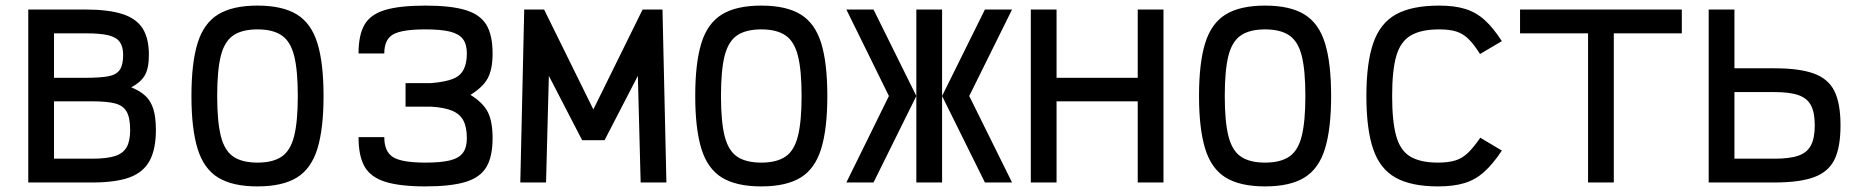

<svg xmlns="http://www.w3.org/2000/svg" viewBox="-20 -652 6640 686"><path d="M81 0V-618H284Q367 -618 417 -602Q467 -586 489.5 -550.5Q512 -515 512 -456Q512 -408 497.5 -383Q483 -358 449 -340Q481 -327 500 -309Q519 -291 528 -262Q537 -233 537 -187Q537 -119 514.5 -77.5Q492 -36 442.5 -18Q393 0 309 0ZM173 -85H309Q362 -85 391 -94.5Q420 -104 432.5 -126Q445 -148 445 -187Q445 -231 432.5 -253Q420 -275 391 -282.5Q362 -290 309 -290H173ZM173 -374H284Q338 -374 367 -379.5Q396 -385 408 -402.5Q420 -420 420 -456Q420 -485 408 -502Q396 -519 367 -526Q338 -533 284 -533H173Z M900 14Q811 14 759.5 -17.5Q708 -49 686 -120.5Q664 -192 664 -309Q664 -427 686 -498Q708 -569 759.5 -600.5Q811 -632 900 -632Q989 -632 1040.5 -600.5Q1092 -569 1114 -498Q1136 -427 1136 -309Q1136 -192 1114 -120.5Q1092 -49 1040.5 -17.5Q989 14 900 14ZM900 -71Q955 -71 986.5 -92.5Q1018 -114 1031 -166Q1044 -218 1044 -309Q1044 -401 1031 -452.5Q1018 -504 986.5 -525.5Q955 -547 900 -547Q845 -547 813.5 -525.5Q782 -504 769 -452.5Q756 -401 756 -309Q756 -218 769 -166Q782 -114 813.5 -92.5Q845 -71 900 -71Z M1500 14Q1409 14 1356.5 -2.5Q1304 -19 1282.5 -57Q1261 -95 1261 -162H1353Q1353 -110 1384.5 -90.5Q1416 -71 1500 -71Q1556 -71 1588 -79Q1620 -87 1634 -106Q1648 -125 1648 -158Q1648 -197 1636 -220.5Q1624 -244 1596.5 -256Q1569 -268 1519 -271H1429V-355H1519Q1569 -359 1596.5 -369.5Q1624 -380 1636 -402.5Q1648 -425 1648 -461Q1648 -494 1634 -512.5Q1620 -531 1588 -539Q1556 -547 1500 -547Q1416 -547 1384.5 -529Q1353 -511 1353 -461H1261Q1261 -527 1282.5 -564Q1304 -601 1356.5 -616.5Q1409 -632 1500 -632Q1591 -632 1643.5 -616Q1696 -600 1718 -563Q1740 -526 1740 -461Q1740 -405 1723 -373Q1706 -341 1661 -313Q1706 -285 1723 -251.5Q1740 -218 1740 -158Q1740 -93 1718 -55.5Q1696 -18 1643.5 -2Q1591 14 1500 14Z M1839 0 1853 -618H1924L2100 -261L2276 -618H2347L2361 0H2269L2259 -381L2140 -151H2060L1941 -381L1931 0Z M2700 14Q2611 14 2559.5 -17.5Q2508 -49 2486 -120.5Q2464 -192 2464 -309Q2464 -427 2486 -498Q2508 -569 2559.5 -600.5Q2611 -632 2700 -632Q2789 -632 2840.5 -600.5Q2892 -569 2914 -498Q2936 -427 2936 -309Q2936 -192 2914 -120.5Q2892 -49 2840.5 -17.5Q2789 14 2700 14ZM2700 -71Q2755 -71 2786.5 -92.5Q2818 -114 2831 -166Q2844 -218 2844 -309Q2844 -401 2831 -452.5Q2818 -504 2786.5 -525.5Q2755 -547 2700 -547Q2645 -547 2613.5 -525.5Q2582 -504 2569 -452.5Q2556 -401 2556 -309Q2556 -218 2569 -166Q2582 -114 2613.5 -92.5Q2645 -71 2700 -71Z M3346 -309 3499 -618H3596L3443 -309ZM3004 0 3156 -309H3254L3101 0ZM3156 -309 3004 -618H3101L3254 -309ZM3254 0V-618H3346V0ZM3499 0 3346 -309H3443L3596 0Z M4045 0V-618H4137V0ZM3663 0V-618H3755V0ZM3692 -290V-374H4108V-290Z M4500 14Q4411 14 4359.5 -17.5Q4308 -49 4286 -120.5Q4264 -192 4264 -309Q4264 -427 4286 -498Q4308 -569 4359.5 -600.5Q4411 -632 4500 -632Q4589 -632 4640.5 -600.5Q4692 -569 4714 -498Q4736 -427 4736 -309Q4736 -192 4714 -120.5Q4692 -49 4640.5 -17.5Q4589 14 4500 14ZM4500 -71Q4555 -71 4586.5 -92.5Q4618 -114 4631 -166Q4644 -218 4644 -309Q4644 -401 4631 -452.5Q4618 -504 4586.5 -525.5Q4555 -547 4500 -547Q4445 -547 4413.5 -525.5Q4382 -504 4369 -452.5Q4356 -401 4356 -309Q4356 -218 4369 -166Q4382 -114 4413.5 -92.5Q4445 -71 4500 -71Z M5118 14Q5022 14 4966 -17.5Q4910 -49 4886 -120Q4862 -191 4862 -309Q4862 -427 4886.5 -498Q4911 -569 4967.5 -600.5Q5024 -632 5122 -632Q5177 -632 5215.5 -620Q5254 -608 5284.5 -580.5Q5315 -553 5346 -505L5268 -459Q5246 -494 5226.5 -513Q5207 -532 5183 -539.5Q5159 -547 5122 -547Q5058 -547 5021 -525.5Q4984 -504 4969 -452.5Q4954 -401 4954 -309Q4954 -218 4968.5 -166Q4983 -114 5019 -92.5Q5055 -71 5118 -71Q5154 -71 5179 -78.5Q5204 -86 5224.5 -105.5Q5245 -125 5269 -160L5346 -114Q5315 -67 5283.5 -38.5Q5252 -10 5213 2Q5174 14 5118 14Z M5654 0V-618H5746V0ZM5411 -533V-618H5989V-533Z M6085 0V-618H6177V-18L6111 -85H6320Q6375 -85 6406 -96Q6437 -107 6450.5 -133Q6464 -159 6464 -204Q6464 -250 6450.5 -275.5Q6437 -301 6406 -312Q6375 -323 6320 -323H6113V-408H6320Q6410 -408 6461.5 -389Q6513 -370 6534.5 -326Q6556 -282 6556 -204Q6556 -126 6534.5 -82Q6513 -38 6461.5 -19Q6410 0 6320 0Z"/></svg>

Font: Victor Mono SemiBold
Style: Regular
Weight: 600
Monospace: yes
Designer: Rune Bjørnerås
Version: Version 1.561;gftools[0.9.30]